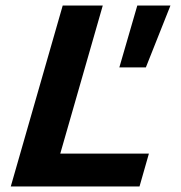

<svg xmlns="http://www.w3.org/2000/svg" viewBox="-20 -675 654 695"><path d="M207 -655H352L164 0H19ZM63 0 97 -119H519L485 0ZM412 -431 477 -655H597L508 -431Z"/></svg>

Font: Intel One Mono Light
Style: Italic
Weight: 300
Italic angle: -16°
Monospace: yes
Designer: Fred Shallcrass
Foundry: Frere-Jones Type LLC
Version: Version 1.004